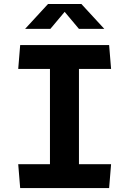

<svg xmlns="http://www.w3.org/2000/svg" viewBox="-20 -960 660 980"><path d="M83 0H537L547 -122H383V-608H547L537 -730H83L73 -608H235V-122H73ZM108 -812.5H237L310 -899.5L383 -812.5H512.5L395.5 -939.5H225Z"/></svg>

Font: Monaspace Krypton
Style: Bold
Weight: 700
Designer: Riley Cran & the Lettermatic Team
Foundry: Lettermatic
Version: Version 1.200 (Monaspace Krypton)